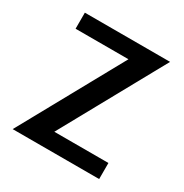

<svg xmlns="http://www.w3.org/2000/svg" viewBox="-120 -576 645 673"><g transform="rotate(30 202.5 -240.0)"><path d="M20 0 249 -415H35V-480H380L151 -65H370V0Z"/></g></svg>

Font: Glametrix
Style: Bold
Weight: 700
Designer: gluk
Foundry: gluk
Version: Version 0.40